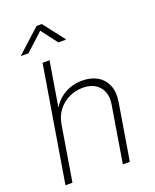

<svg xmlns="http://www.w3.org/2000/svg" viewBox="-170 -1040 916 1136"><g transform="rotate(-20 288.5 -472.0)"><path d="M142.6 -348.6 85 0H41L161.6 -727.5H205.6L154.3 -418.9H144.5Q165.5 -463.9 196.5 -492.4Q227.5 -521 265.4 -534.7Q303.2 -548.3 344.2 -548.3Q399.9 -548.3 439.5 -525.1Q479 -502 497.1 -458.7Q515.1 -415.5 504.9 -355L446.3 0H402.3L460.4 -352.5Q472.7 -423.3 437 -465.3Q401.4 -507.3 333 -507.3Q286.6 -507.3 246.1 -487.5Q205.6 -467.8 178 -432.1Q150.4 -396.5 142.6 -348.6ZM102.5 -808.6H55.7L56.6 -811.5L202.6 -944.3H235.8L338.4 -811.5L337.9 -808.6H290.5L213.4 -910.6Z"/></g></svg>

Font: Inter 17pt ExtraLight
Style: Italic
Weight: 250
Italic angle: -9.3988°
Version: Version 4.001;git-66647c0bb